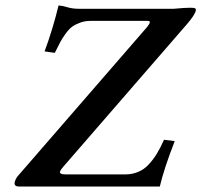

<svg xmlns="http://www.w3.org/2000/svg" viewBox="-20 -678 755 698"><path d="M561 0H48.8Q39.6 0 35.9 -3.7Q32.2 -7.3 33.2 -15.1Q37.1 -29.3 44.9 -38.1L514.2 -579.1Q527.8 -596.2 523.9 -600.1Q522 -602.1 516.1 -602.1H310.1Q289.1 -602.1 272 -595.9Q254.9 -589.8 242.9 -581.3Q231 -572.8 218.8 -555.9Q206.5 -539.1 199 -524.9Q191.4 -510.7 179.2 -485.8L142.1 -491.2Q171.9 -571.8 192.9 -658.2Q207 -657.2 225.3 -651.6Q243.7 -646 269 -646H610.8Q651.9 -649.9 671.9 -649.9Q685.5 -649.9 689.2 -647.7Q692.9 -645.5 691.9 -640.1Q689 -624.5 660.2 -590.8L210 -71.8Q201.2 -61.5 198.7 -55.9Q196.3 -50.3 200.9 -47.1Q205.6 -43.9 220.2 -43.9H434.1Q460.4 -43.9 482.2 -53Q503.9 -62 520.8 -80.3Q537.6 -98.6 550.3 -119.4Q563 -140.1 576.2 -169.9L615.2 -165Q575.7 -63.5 561 0Z"/></svg>

Font: Linux Libertine G
Style: Semibold Italic
Weight: 600
Italic angle: -11.5°
Designer: Philipp H. Poll
Foundry: Philipp H. Poll
Version: Version 5.1.1